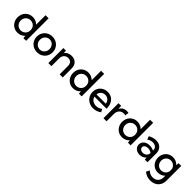

<svg xmlns="http://www.w3.org/2000/svg" viewBox="382 -2447 4416 4416"><g transform="rotate(45 2589.5 -239.0)"><path d="M555.7 0H467.3L461.9 -69.8Q428.7 -32.7 382.1 -11.5Q335.4 9.8 279.8 9.8Q209.5 9.8 153.8 -23.4Q98.1 -56.6 66.2 -114.3Q34.2 -171.9 34.2 -244.1Q34.2 -316.9 66.2 -374.3Q98.1 -431.6 153.8 -464.8Q209.5 -498 279.8 -498Q332.5 -498 377.7 -479Q422.9 -460 455.6 -425.8V-732.4H555.7ZM296.4 -80.1Q340.8 -80.1 376.7 -100.6Q412.6 -121.1 434.1 -156.2Q455.6 -191.4 455.6 -236.3V-252.9Q455.6 -297.9 434.1 -333Q412.6 -368.2 376.7 -388.2Q340.8 -408.2 296.4 -408.2Q251 -408.2 214.8 -386.7Q178.7 -365.2 157.7 -328.4Q136.7 -291.5 136.7 -244.6Q136.7 -197.8 157.7 -160.6Q178.7 -123.5 214.8 -101.8Q251 -80.1 296.4 -80.1Z M918 9.8Q844.7 9.8 786.1 -23.4Q727.5 -56.6 693.8 -114Q660.2 -171.4 660.2 -244.1Q660.2 -316.4 693.8 -373.8Q727.5 -431.2 786.1 -464.6Q844.7 -498 918 -498Q991.7 -498 1049.8 -464.6Q1107.9 -431.2 1141.4 -373.8Q1174.8 -316.4 1174.8 -244.1Q1174.8 -171.4 1141.4 -114Q1107.9 -56.6 1049.8 -23.4Q991.7 9.8 918 9.8ZM917.5 -80.1Q961.9 -80.1 996.8 -101.8Q1031.7 -123.5 1052 -160.4Q1072.3 -197.3 1072.3 -244.1Q1072.3 -291 1052 -327.9Q1031.7 -364.7 996.8 -386.5Q961.9 -408.2 917.5 -408.2Q873.5 -408.2 838.4 -386.5Q803.2 -364.7 783 -327.9Q762.7 -291 762.7 -244.1Q762.7 -197.3 783 -160.4Q803.2 -123.5 838.4 -101.8Q873.5 -80.1 917.5 -80.1Z M1746.6 0H1646.5V-272.5Q1646.5 -335 1613 -371.1Q1579.6 -407.2 1522 -407.2Q1481 -407.2 1448.7 -388.7Q1416.5 -370.1 1397.9 -336.2Q1379.4 -302.2 1379.4 -257.3V0H1279.3V-488.3H1363.8L1367.2 -409.7Q1394 -452.6 1440.4 -475.3Q1486.8 -498 1545.4 -498Q1638.2 -498 1692.4 -441.9Q1746.6 -385.7 1746.6 -289.6Z M2362.8 0H2274.4L2269 -69.8Q2235.8 -32.7 2189.2 -11.5Q2142.6 9.8 2086.9 9.8Q2016.6 9.8 1960.9 -23.4Q1905.3 -56.6 1873.3 -114.3Q1841.3 -171.9 1841.3 -244.1Q1841.3 -316.9 1873.3 -374.3Q1905.3 -431.6 1960.9 -464.8Q2016.6 -498 2086.9 -498Q2139.6 -498 2184.8 -479Q2230 -460 2262.7 -425.8V-732.4H2362.8ZM2103.5 -80.1Q2147.9 -80.1 2183.8 -100.6Q2219.7 -121.1 2241.2 -156.2Q2262.7 -191.4 2262.7 -236.3V-252.9Q2262.7 -297.9 2241.2 -333Q2219.7 -368.2 2183.8 -388.2Q2147.9 -408.2 2103.5 -408.2Q2058.1 -408.2 2022 -386.7Q1985.8 -365.2 1964.8 -328.4Q1943.8 -291.5 1943.8 -244.6Q1943.8 -197.8 1964.8 -160.6Q1985.8 -123.5 2022 -101.8Q2058.1 -80.1 2103.5 -80.1Z M2939 -58.1Q2848.1 9.8 2739.3 9.8Q2661.6 9.8 2600.1 -24.4Q2538.6 -58.6 2502.9 -117.7Q2467.3 -176.8 2467.3 -251Q2467.3 -321.8 2500 -377.7Q2532.7 -433.6 2589.4 -465.8Q2646 -498 2717.8 -498Q2792 -498 2848.4 -462.9Q2904.8 -427.7 2936.3 -365Q2967.8 -302.2 2967.8 -219.7V-204.1H2575.7Q2584.5 -166 2608.6 -137.5Q2632.8 -108.9 2669.2 -93Q2705.6 -77.1 2751 -77.1Q2832 -77.1 2899.9 -129.9ZM2571.3 -273.4H2874.5Q2869.6 -314.5 2849.1 -345Q2828.6 -375.5 2796.1 -392.8Q2763.7 -410.2 2723.1 -410.2Q2682.1 -410.2 2649.4 -392.8Q2616.7 -375.5 2596.4 -344.7Q2576.2 -314 2571.3 -273.4Z M3172.4 0H3072.3V-488.3H3159.7L3163.6 -395.5Q3189 -443.8 3233.6 -470.9Q3278.3 -498 3336.4 -498Q3350.6 -498 3365 -496.3Q3379.4 -494.6 3394 -491.2L3381.3 -400.9Q3353 -408.2 3325.7 -408.2Q3280.3 -408.2 3245.6 -386.5Q3210.9 -364.7 3191.7 -326.7Q3172.4 -288.6 3172.4 -238.8Z M3956.1 0H3867.7L3862.3 -69.8Q3829.1 -32.7 3782.5 -11.5Q3735.8 9.8 3680.2 9.8Q3609.9 9.8 3554.2 -23.4Q3498.5 -56.6 3466.6 -114.3Q3434.6 -171.9 3434.6 -244.1Q3434.6 -316.9 3466.6 -374.3Q3498.5 -431.6 3554.2 -464.8Q3609.9 -498 3680.2 -498Q3732.9 -498 3778.1 -479Q3823.2 -460 3856 -425.8V-732.4H3956.1ZM3696.8 -80.1Q3741.2 -80.1 3777.1 -100.6Q3813 -121.1 3834.5 -156.2Q3856 -191.4 3856 -236.3V-252.9Q3856 -297.9 3834.5 -333Q3813 -368.2 3777.1 -388.2Q3741.2 -408.2 3696.8 -408.2Q3651.4 -408.2 3615.2 -386.7Q3579.1 -365.2 3558.1 -328.4Q3537.1 -291.5 3537.1 -244.6Q3537.1 -197.8 3558.1 -160.6Q3579.1 -123.5 3615.2 -101.8Q3651.4 -80.1 3696.8 -80.1Z M4504.4 0H4418L4412.1 -62.5Q4385.3 -28.3 4344.2 -9.3Q4303.2 9.8 4253.4 9.8Q4201.2 9.8 4160.2 -10.7Q4119.1 -31.2 4095.7 -66.9Q4072.3 -102.5 4072.3 -147.9Q4072.3 -195.8 4097.7 -232.2Q4123 -268.6 4167 -289.3Q4210.9 -310.1 4267.1 -310.1Q4302.2 -310.1 4338.6 -301.8Q4375 -293.5 4404.3 -278.3V-296.4Q4404.3 -332 4386 -357.7Q4367.7 -383.3 4336.2 -397Q4304.7 -410.6 4266.6 -410.6Q4232.9 -410.6 4198 -398.9Q4163.1 -387.2 4132.3 -362.8L4102.1 -444.3Q4146.5 -470.7 4194.6 -484.4Q4242.7 -498 4289.1 -498Q4355.5 -498 4403.6 -471.7Q4451.7 -445.3 4478 -396.7Q4504.4 -348.1 4504.4 -282.2ZM4272.9 -75.2Q4307.6 -75.2 4336.9 -89.6Q4366.2 -104 4384.5 -130.6Q4402.8 -157.2 4404.3 -192.9V-199.7Q4379.4 -218.3 4348.4 -228.8Q4317.4 -239.3 4285.2 -239.3Q4235.8 -239.3 4203.1 -215.8Q4170.4 -192.4 4170.4 -155.8Q4170.4 -132.8 4183.8 -114.5Q4197.3 -96.2 4220.5 -85.7Q4243.7 -75.2 4272.9 -75.2Z M4840.3 2Q4771.5 2 4716.8 -30.8Q4662.1 -63.5 4630.6 -120.1Q4599.1 -176.8 4599.1 -248Q4599.1 -319.8 4630.6 -376.2Q4662.1 -432.6 4716.8 -465.3Q4771.5 -498 4840.8 -498Q4895.5 -498 4941.7 -477.1Q4987.8 -456.1 5020 -419.4L5024.9 -488.3H5113.3V-13.2Q5113.3 68.8 5079.8 128.7Q5046.4 188.5 4985.4 221.2Q4924.3 253.9 4840.8 253.9Q4723.1 253.9 4633.3 177.2L4675.8 96.2Q4741.7 164.1 4835 164.1Q4889.2 164.1 4929 141.6Q4968.8 119.1 4991 78.9Q5013.2 38.6 5013.2 -16.1V-69.3Q4981 -36.1 4936.5 -17.1Q4892.1 2 4840.3 2ZM4856.9 -86.9Q4899.9 -86.9 4935.3 -106.4Q4970.7 -126 4991.9 -159.9Q5013.2 -193.8 5013.2 -237.3V-259.3Q5013.2 -302.7 4991.9 -336.4Q4970.7 -370.1 4935.3 -389.6Q4899.9 -409.2 4856.9 -409.2Q4812 -409.2 4776.9 -387.9Q4741.7 -366.7 4721.2 -330.3Q4700.7 -293.9 4700.7 -248Q4700.7 -202.1 4721.2 -165.5Q4741.7 -128.9 4776.9 -107.9Q4812 -86.9 4856.9 -86.9Z"/></g></svg>

Font: Kumbh Sans Medium
Style: Regular
Weight: 500
Version: Version 1.005